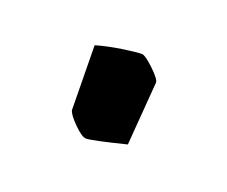

<svg xmlns="http://www.w3.org/2000/svg" viewBox="-39 -155 258 218"><g transform="rotate(20 89.5 -46.0)"><path d="M51 -15 50 -93Q64 -97 80.5 -99.5Q97 -102 104 -102Q108 -102 119 -91.5Q130 -81 130 -77L124 0Q84 10 77 10Q72 10 62 0Q52 -10 51 -15Z"/></g></svg>

Font: Grenze Light
Style: Regular
Weight: 300
Designer: Renata Polastri
Foundry: Omnibus-Type
Version: Version 1.002; ttfautohint (v1.8)